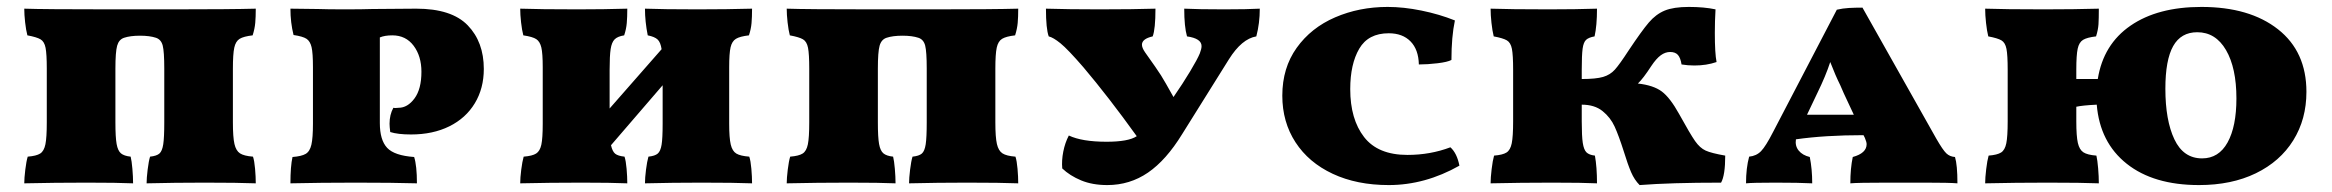

<svg xmlns="http://www.w3.org/2000/svg" viewBox="-20 -527 6730 554"><path d="M60 -75Q85 -77 96 -84Q107 -91 111 -110.5Q115 -130 115 -174V-329Q115 -371 111.5 -389Q108 -407 97 -413.5Q86 -420 59 -425Q55 -440 52.5 -462.5Q50 -485 50 -502Q106 -500 299 -500H479Q646 -500 718 -502Q718 -478 716.5 -461Q715 -444 709 -425Q683 -422 671.5 -415Q660 -408 656 -389.5Q652 -371 652 -329V-174Q652 -131 656.5 -111.5Q661 -92 672.5 -84.5Q684 -77 710 -75Q714 -63 716 -40Q718 -17 718 2Q668 0 570 0Q485 0 403 2Q403 -13 406 -37.5Q409 -62 413 -75Q432 -77 440 -84Q448 -91 451 -110.5Q454 -130 454 -174V-329Q454 -378 449.5 -395.5Q445 -413 430 -418Q412 -424 384 -424Q356 -424 338 -418Q323 -413 318 -395Q313 -377 313 -329V-174Q313 -131 316.5 -111.5Q320 -92 329 -84.5Q338 -77 357 -75Q360 -63 362 -40Q364 -17 364 2Q320 0 230 0Q138 0 50 2Q50 -13 53 -37.5Q56 -62 60 -75Z M1196 -320Q1196 -365 1173.5 -395Q1151 -425 1112 -425Q1090 -425 1076 -419V-172Q1076 -123 1097 -100.5Q1118 -78 1175 -74Q1183 -49 1183 2Q1115 0 1006 0Q906 0 818 2Q818 -47 824 -74Q850 -76 862 -83Q874 -90 878.5 -109.5Q883 -129 883 -170V-333Q883 -374 879 -391Q875 -408 864.5 -415Q854 -422 827 -426Q818 -462 818 -502L898 -501Q923 -500 976 -500Q1026 -500 1054 -501L1181 -502Q1283 -502 1329.5 -454Q1376 -406 1376 -328Q1376 -272 1350 -229Q1324 -186 1276.5 -162.5Q1229 -139 1166 -139Q1128 -139 1106 -146Q1104 -162 1104 -170Q1104 -196 1115 -216Q1119 -215 1123.5 -215.5Q1128 -216 1130 -216Q1156 -216 1176 -243Q1196 -270 1196 -320Z M2142 -75Q2146 -63 2148 -40Q2150 -17 2150 2Q2100 0 2004 0Q1921 0 1841 2Q1841 -14 1844 -37.5Q1847 -61 1851 -75Q1870 -77 1878 -84Q1886 -91 1889 -109.5Q1892 -128 1892 -170V-281L1743 -108Q1747 -90 1755 -83.5Q1763 -77 1782 -75Q1786 -63 1788 -40Q1790 -17 1790 2Q1744 0 1658 0Q1567 0 1481 2Q1481 -14 1484 -37.5Q1487 -61 1491 -75Q1516 -77 1527 -84Q1538 -91 1542 -109.5Q1546 -128 1546 -170V-333Q1546 -373 1542 -390Q1538 -407 1527.5 -414Q1517 -421 1490 -425Q1486 -440 1483.5 -462.5Q1481 -485 1481 -502Q1537 -500 1647 -500Q1724 -500 1790 -502Q1790 -478 1788.5 -460.5Q1787 -443 1781 -425Q1762 -422 1753.5 -413.5Q1745 -405 1742 -385.5Q1739 -366 1739 -325V-214L1889 -385Q1886 -405 1877.5 -413Q1869 -421 1849 -425Q1841 -465 1841 -502Q1893 -500 1993 -500Q2078 -500 2150 -502Q2150 -478 2148.5 -460.5Q2147 -443 2141 -425Q2115 -422 2103.5 -415Q2092 -408 2088 -390.5Q2084 -373 2084 -333V-170Q2084 -129 2088.5 -110Q2093 -91 2104.5 -84Q2116 -77 2142 -75Z M2260 -75Q2285 -77 2296 -84Q2307 -91 2311 -110.5Q2315 -130 2315 -174V-329Q2315 -371 2311.5 -389Q2308 -407 2297 -413.5Q2286 -420 2259 -425Q2255 -440 2252.5 -462.5Q2250 -485 2250 -502Q2306 -500 2499 -500H2679Q2846 -500 2918 -502Q2918 -478 2916.5 -461Q2915 -444 2909 -425Q2883 -422 2871.5 -415Q2860 -408 2856 -389.5Q2852 -371 2852 -329V-174Q2852 -131 2856.5 -111.5Q2861 -92 2872.5 -84.5Q2884 -77 2910 -75Q2914 -63 2916 -40Q2918 -17 2918 2Q2868 0 2770 0Q2685 0 2603 2Q2603 -13 2606 -37.5Q2609 -62 2613 -75Q2632 -77 2640 -84Q2648 -91 2651 -110.5Q2654 -130 2654 -174V-329Q2654 -378 2649.5 -395.5Q2645 -413 2630 -418Q2612 -424 2584 -424Q2556 -424 2538 -418Q2523 -413 2518 -395Q2513 -377 2513 -329V-174Q2513 -131 2516.5 -111.5Q2520 -92 2529 -84.5Q2538 -77 2557 -75Q2560 -63 2562 -40Q2564 -17 2564 2Q2520 0 2430 0Q2338 0 2250 2Q2250 -13 2253 -37.5Q2256 -62 2260 -75Z M3615 -502Q3615 -460 3605 -422Q3563 -415 3526 -356L3391 -140Q3345 -65 3292.5 -29Q3240 7 3175 7Q3132 7 3099.5 -6.5Q3067 -20 3045 -41Q3043 -64 3048 -89.5Q3053 -115 3064 -136Q3102 -118 3173 -118Q3236 -118 3260 -134Q3178 -248 3106 -333Q3061 -385 3040 -402Q3019 -419 3006 -422Q2998 -444 2998 -502Q3062 -500 3152 -500Q3251 -500 3314 -502Q3314 -443 3306 -422Q3275 -415 3275 -398Q3275 -389 3284 -376Q3319 -327 3330 -309.5Q3341 -292 3366 -247Q3393 -286 3414 -321Q3435 -356 3442 -373Q3447 -386 3447 -394Q3447 -416 3405 -422Q3397 -450 3397 -502Q3437 -500 3512 -500Q3579 -500 3615 -502Z M4168 -354Q4157 -348 4128 -344.5Q4099 -341 4074 -341Q4073 -384 4050 -407.5Q4027 -431 3987 -431Q3928 -431 3902 -386.5Q3876 -342 3876 -270Q3876 -183 3916 -131.5Q3956 -80 4041 -80Q4107 -80 4165 -102Q4184 -85 4191 -49Q4092 7 3987 7Q3895 7 3825.5 -25.5Q3756 -58 3718 -116.5Q3680 -175 3680 -251Q3680 -331 3721.5 -389Q3763 -447 3832.5 -477Q3902 -507 3984 -507Q4030 -507 4081.5 -496.5Q4133 -486 4178 -468Q4168 -421 4168 -354Z M4958 -78Q4958 -21 4946 0Q4800 0 4711 7Q4696 -8 4686.5 -30Q4677 -52 4665 -91Q4651 -135 4639 -161.5Q4627 -188 4604 -206.5Q4581 -225 4544 -225V-177Q4544 -134 4547 -114.5Q4550 -95 4557.5 -87.5Q4565 -80 4582 -78Q4588 -45 4588 2Q4548 0 4458 0Q4369 0 4281 2Q4281 -14 4284 -39Q4287 -64 4291 -78Q4316 -80 4327 -87Q4338 -94 4342 -113.5Q4346 -133 4346 -177V-326Q4346 -368 4342.5 -386Q4339 -404 4328 -410.5Q4317 -417 4290 -422Q4286 -438 4283.5 -461Q4281 -484 4281 -502Q4337 -500 4449 -500Q4528 -500 4588 -502Q4588 -453 4581 -422Q4564 -419 4556.5 -412Q4549 -405 4546.5 -386.5Q4544 -368 4544 -326V-299Q4585 -299 4605.5 -305Q4626 -311 4639.5 -326Q4653 -341 4679 -381Q4717 -438 4737.5 -462Q4758 -486 4783.5 -496.5Q4809 -507 4853 -507Q4897 -507 4930 -500Q4928 -466 4928 -432Q4928 -373 4933 -348Q4904 -338 4869 -338Q4850 -338 4832 -341Q4829 -360 4821.5 -368.5Q4814 -377 4799 -377Q4785 -377 4772 -367.5Q4759 -358 4745 -337Q4721 -300 4706 -286Q4751 -281 4775 -263Q4799 -245 4825 -198Q4857 -140 4871 -120Q4885 -100 4901.5 -92.5Q4918 -85 4958 -78Z M5628 2Q5605 0 5535 0H5483H5424Q5341 0 5319 2Q5319 -41 5326 -74Q5366 -85 5366 -111Q5366 -117 5361 -129L5357 -137Q5246 -137 5162 -125Q5159 -106 5170 -92.5Q5181 -79 5202 -74Q5209 -39 5209 2Q5171 0 5103 0Q5036 0 5018 2Q5018 -42 5027 -75Q5048 -77 5061.5 -91Q5075 -105 5096 -146L5280 -499Q5297 -503 5315 -504Q5333 -505 5354 -505L5567 -127Q5586 -94 5596 -84.5Q5606 -75 5621 -74Q5628 -51 5628 2ZM5329 -196 5300 -258 5290 -281Q5276 -309 5261 -348Q5248 -308 5224 -259L5194 -196Z M6635 -262Q6635 -183 6597 -122Q6559 -61 6489 -27Q6419 7 6325 7Q6194 7 6116.5 -54.5Q6039 -116 6030 -225Q5989 -223 5971 -219V-177Q5971 -134 5975.5 -114.5Q5980 -95 5991.5 -87.5Q6003 -80 6029 -78Q6032 -65 6034 -41.5Q6036 -18 6036 2Q5988 0 5888 0Q5796 0 5708 2Q5708 -14 5711 -39Q5714 -64 5718 -78Q5743 -80 5754 -87Q5765 -94 5769 -113.5Q5773 -133 5773 -177V-326Q5773 -368 5769.5 -386Q5766 -404 5755 -410.5Q5744 -417 5717 -422Q5713 -438 5710.5 -461Q5708 -484 5708 -502Q5764 -500 5878 -500Q5966 -500 6036 -502Q6036 -473 6035 -457Q6034 -441 6028 -422Q6002 -419 5990.5 -412Q5979 -405 5975 -386.5Q5971 -368 5971 -326V-299H6033Q6049 -399 6127.5 -453Q6206 -507 6332 -507Q6471 -507 6553 -442.5Q6635 -378 6635 -262ZM6433 -243Q6433 -331 6403 -382.5Q6373 -434 6320 -434Q6273 -434 6250.5 -394Q6228 -354 6228 -271Q6228 -180 6254 -125Q6280 -70 6334 -70Q6382 -70 6407.5 -116Q6433 -162 6433 -243Z"/></svg>

Font: Vollkorn SC Black
Style: Regular
Weight: 900
Designer: Friedrich Althausen
Foundry: Friedrich Althausen
Version: Version 4.015